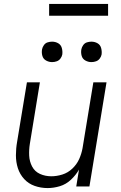

<svg xmlns="http://www.w3.org/2000/svg" viewBox="-20 -949 616 977"><path d="M222 8Q253 8 284.5 -1.5Q316 -11 341 -34.5Q366 -58 382 -86L368 0H435L522 -530H455L400 -195Q395 -167 383 -140Q371 -113 348.5 -91.5Q326 -70 297.5 -61Q269 -52 241 -52Q210 -52 183.5 -64Q157 -76 143.5 -101.5Q130 -127 128.5 -157Q127 -187 132 -218L183 -530H117L67 -227Q61 -193 61 -158.5Q61 -124 71 -93Q81 -62 103 -38Q125 -14 156.5 -3Q188 8 222 8ZM445 -633Q457 -633 468.5 -637Q480 -641 487.5 -651Q495 -661 497 -672Q499 -689 494.5 -705Q490 -721 476 -729Q462 -737 445 -737Q434 -737 422.5 -733.5Q411 -730 403.5 -719.5Q396 -709 394 -698Q391 -681 395.5 -665Q400 -649 414.5 -641Q429 -633 445 -633ZM245 -633Q257 -633 268.5 -637Q280 -641 287.5 -651Q295 -661 297 -672Q299 -689 294.5 -705Q290 -721 276 -729Q262 -737 245 -737Q234 -737 222.5 -733.5Q211 -730 203.5 -719.5Q196 -709 194 -698Q191 -681 195.5 -665Q200 -649 214.5 -641Q229 -633 245 -633ZM230 -869H530V-929H230Z"/></svg>

Font: Iosevka Sparkle Light Oblique
Style: Regular
Weight: 300
Italic angle: -9°
Designer: Belleve Invis
Foundry: Belleve Invis
Version: Version 4.5.0; ttfautohint (v1.8.3)